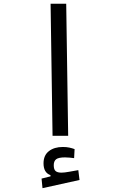

<svg xmlns="http://www.w3.org/2000/svg" viewBox="-20 -713 626 1008"><path d="M255.9 0 245.6 -693.4H327.6L337.9 0ZM203.1 274.9 198.2 224.6 245.1 212.9V206.5Q208.5 193.8 208.5 144.5Q208.5 102.5 236.6 80.6Q264.6 58.6 310.1 58.6Q329.1 58.6 343.8 61.8Q358.4 64.9 371.6 69.8L369.1 117.2Q357.4 115.7 345 114.5Q332.5 113.3 321.3 113.3Q287.6 113.3 274.9 123Q262.2 132.8 262.2 154.3Q262.2 176.8 272 185.1Q281.7 193.4 302.7 193.4Q317.9 193.4 343.3 188.7Q368.7 184.1 391.1 180.2L397.5 231.9Z"/></svg>

Font: Cascadia Code PL SemiLight
Style: Regular
Weight: 350
Monospace: yes
Designer: Aaron Bell
Foundry: Saja Typeworks
Version: Version 2404.023; ttfautohint (v1.8.4)